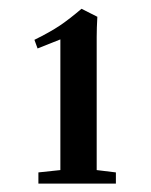

<svg xmlns="http://www.w3.org/2000/svg" viewBox="-20 -678 350 444"><path d="M68.8 -253.4V-279.3L119.6 -284.7V-586.9L66.9 -565.9L59.6 -585.9Q96.2 -604 118.7 -619.1Q141.1 -634.3 168.5 -657.7L205.1 -639.2Q203.6 -612.3 203.6 -592.3V-284.7L248 -279.3V-253.4Z"/></svg>

Font: Elstob 8pt
Style: Bold
Weight: 700
Designer: Peter S. Baker
Version: Version 1.015